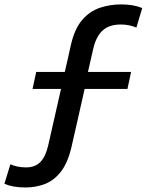

<svg xmlns="http://www.w3.org/2000/svg" viewBox="-72 -720 664 870"><path d="M43.5 129.5Q-13 129.5 -52 113L-25 24.5Q7.5 38.5 46 38.5Q86.5 38.5 110.5 14.5Q134.5 -9.5 146.5 -61.5Q161 -125.5 175.5 -189.5Q189.5 -253 204.5 -317H75.5L92 -394H221.5Q228.5 -424 235.5 -454.5Q242.5 -485 249 -515.5Q266 -590 300.5 -629.8Q335 -669.5 380.8 -684.8Q426.5 -700 477 -700Q533.5 -700 572.5 -683.5L546 -595Q513 -609 475.5 -609Q423.5 -609 393.8 -582.5Q364 -556 351 -501Q338.5 -447.5 326.5 -394H522L505.5 -317H311.5Q297 -252.5 282.5 -188.5Q267.5 -124 252.5 -56.5Q235.5 17.5 204 57.8Q172.5 98 131.2 113.8Q90 129.5 43.5 129.5Z"/></svg>

Font: Heraclito Medium
Style: Italic
Weight: 500
Italic angle: -12°
Designer: Kostas Bartsokas (font) & Cristiano Sobral (main changes)
Foundry: Kostas Bartsokas (font) & Cristiano Sobral (main changes)
Version: Version 1.00;July 8, 2020;FontCreator 13.0.0.2655 64-bit